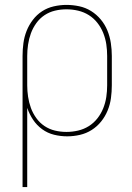

<svg xmlns="http://www.w3.org/2000/svg" viewBox="-20 -548 540 783"><path d="M72 215V-320Q72 -346 75.5 -372Q79 -398 88.5 -422Q98 -446 114 -467Q130 -488 151.5 -502Q173 -516 199 -522Q225 -528 251 -528Q277 -528 303 -522.5Q329 -517 351.5 -503Q374 -489 391 -468.5Q408 -448 418 -423.5Q428 -399 432 -372.5Q436 -346 436 -320V-200Q436 -174 432.5 -148Q429 -122 419 -97.5Q409 -73 392.5 -52.5Q376 -32 354 -18Q332 -4 306 2Q280 8 254 8Q227 8 200.5 1.5Q174 -5 152 -21Q130 -37 115 -59.5Q100 -82 91 -108V215ZM251 -10Q275 -10 298.5 -15.5Q322 -21 342 -33.5Q362 -46 377 -65Q392 -84 401 -106.5Q410 -129 413.5 -152.5Q417 -176 417 -200V-320Q417 -344 413.5 -367.5Q410 -391 401 -413.5Q392 -436 377 -455Q362 -474 342 -486.5Q322 -499 298.5 -504.5Q275 -510 251 -510Q227 -510 204 -504.5Q181 -499 161.5 -486Q142 -473 128 -453.5Q114 -434 106 -412Q98 -390 94.5 -366.5Q91 -343 91 -320V-200Q91 -177 94.5 -153.5Q98 -130 106 -108Q114 -86 128 -66.5Q142 -47 161.5 -34Q181 -21 204 -15.5Q227 -10 251 -10Z"/></svg>

Font: Iosevka SS04 Thin
Style: Regular
Weight: 100
Monospace: yes
Designer: Belleve Invis
Foundry: Belleve Invis
Version: Version 19.0.0; ttfautohint (v1.8.4)